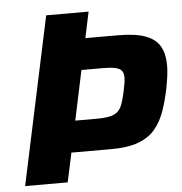

<svg xmlns="http://www.w3.org/2000/svg" viewBox="-50 -736 744 785"><g transform="rotate(-5 321.5 -344.0)"><path d="M21.6 0 168.2 -688H342.3L319.6 -581.2H453.1Q526.7 -581.2 568.1 -565.1Q609.6 -549 626.2 -517.8Q642.9 -486.7 642.9 -441.3Q642.9 -421 639.7 -397Q636.4 -372.9 631.4 -346.9Q621 -296.4 606.3 -254.7Q591.6 -213 566.1 -182.6Q540.6 -152.2 497 -136Q453.4 -119.8 385.3 -119.8H222L196.3 0ZM249.2 -248.8H335.7Q370.1 -248.8 390.8 -253.4Q411.4 -257.9 423.7 -269.1Q435.9 -280.3 442.9 -300.1Q449.9 -319.9 456.4 -350.3Q460.4 -368.4 462.7 -382.4Q465 -396.4 465 -407.7Q465 -425.2 457.2 -434.9Q449.5 -444.7 431 -448.7Q412.5 -452.8 380 -452.8H292.4Z"/></g></svg>

Font: Saira Thin
Style: Italic
Weight: 100
Italic angle: -12°
Designer: Hector Gatti with collaboration of the Omnibus-Type team
Foundry: Omnibus-Type
Version: Version 1.101